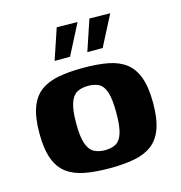

<svg xmlns="http://www.w3.org/2000/svg" viewBox="-92 -669 714 759"><g transform="rotate(-15 265.0 -289.5)"><path d="M266.5 6.4Q208.5 6.4 165 -1.7Q121.5 -9.8 91.8 -31.6Q62.2 -53.5 47.3 -94.2Q32.4 -134.8 32.4 -199Q32.4 -263.2 47.3 -303.8Q62.2 -344.5 91.8 -366.4Q121.5 -388.2 165 -396.3Q208.5 -404.4 266.5 -404.4Q323.7 -404.4 366.9 -396.3Q410.1 -388.2 439 -366.4Q468 -344.5 482.9 -303.8Q497.8 -263.2 497.8 -199Q497.8 -134.5 482.9 -93.8Q468 -53.2 438.7 -31.5Q409.4 -9.8 366.2 -1.7Q323.1 6.4 266.5 6.4ZM266.5 -67.4Q293.8 -67.4 311.6 -77.8Q329.4 -88.2 338.3 -116.4Q347.2 -144.5 347.2 -199Q347.2 -253.5 338.3 -282Q329.4 -310.5 311.6 -320.5Q293.8 -330.6 266.5 -330.6Q239.8 -330.6 221.1 -320.5Q202.5 -310.5 192.8 -282Q183 -253.5 183 -199Q183 -144.5 192.8 -116.4Q202.5 -88.2 221.1 -77.8Q239.8 -67.4 266.5 -67.4ZM298.5 -460 340.9 -586.4 425.7 -585 361.3 -460ZM164.6 -460 207.1 -586.4 291.9 -585 227.8 -460Z"/></g></svg>

Font: Genos Thin
Style: Regular
Weight: 100
Designer: Robert E. Leuschke
Foundry: Robert E. Leuschke
Version: Version 1.010